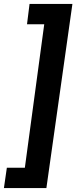

<svg xmlns="http://www.w3.org/2000/svg" viewBox="-51 -840 390 981"><path d="M186 121H-31L-16 17H76L175 -716H87L100 -820H319Z"/></svg>

Font: Fira Sans Compressed SemiBold
Style: Italic
Weight: 600
Width: 1
Italic angle: -8°
Designer: bBox Type GmbH & Carrois Corporate GbR & Edenspiekermann AG
Foundry: bBox Type GmbH & Carrois Corporate GbR & Edenspiekermann AG
Version: Version 4.301